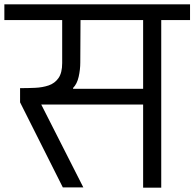

<svg xmlns="http://www.w3.org/2000/svg" viewBox="-56 -860 891 880"><path d="M-36 -768V-840H815V-768H683V0H600V-381H133L326 -1H232L36 -391V-456Q71 -456 105 -457.5Q139 -459 167 -468.5Q195 -478 212 -502Q229 -526 229 -571V-768ZM279 -453H600V-768H313L312 -574Q312 -541 304.5 -508Q297 -475 279 -457Z"/></svg>

Font: Matangi Medium
Style: Regular
Weight: 500
Designer: Prashant Pant
Foundry: The Graphic Ant
Version: Version 3.002